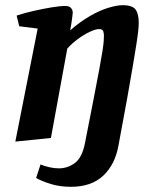

<svg xmlns="http://www.w3.org/2000/svg" viewBox="-20 -535 600 739"><path d="M253 184Q211 184 176.5 173.5Q142 163 119 150L136 98Q153 105 171.5 109Q190 113 207 113Q240 113 268 92.5Q296 72 307 16Q327 -86 340.5 -155Q354 -224 362 -267.5Q370 -311 374 -336Q378 -361 379 -374.5Q380 -388 380 -398Q380 -406 377.5 -414.5Q375 -423 361 -423Q348 -423 325.5 -412.5Q303 -402 280 -385Q257 -368 239 -348L176 -4L39 10L125 -425L54 -434L44 -475Q74 -485 109.5 -493Q145 -501 177.5 -506.5Q210 -512 232 -512Q246 -512 253 -504.5Q260 -497 260 -486Q260 -481 258 -467.5Q256 -454 254 -440Q252 -426 250 -418Q289 -452 326.5 -473.5Q364 -495 397 -505Q430 -515 452 -515Q490 -515 502 -498Q514 -481 514 -448Q514 -435 512 -416Q510 -397 505 -365Q500 -333 491.5 -282.5Q483 -232 469.5 -156.5Q456 -81 436 25Q423 98 377.5 141Q332 184 253 184Z"/></svg>

Font: Manuale
Style: Italic
Weight: 400
Italic angle: -11°
Designer: Eduardo Tunni / Pablo Cosgaya
Foundry: Eduardo Tunni / Pablo Cosgaya
Version: Version 1.002